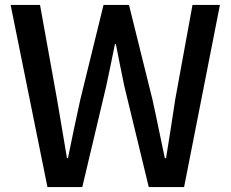

<svg xmlns="http://www.w3.org/2000/svg" viewBox="-20 -757 934 777"><path d="M172 0 23 -737H142L211 -354Q221 -295 231 -236Q241 -177 251 -117H255Q267 -177 279.5 -236Q292 -295 305 -354L399 -737H502L597 -354Q610 -296 622 -236.5Q634 -177 647 -117H652Q662 -177 671 -236Q680 -295 689 -354L759 -737H870L725 0H582L483 -409Q474 -453 465.5 -494.5Q457 -536 449 -578H445Q437 -536 428 -494.5Q419 -453 410 -409L313 0Z"/></svg>

Font: Noto Sans JP Thin Medium
Style: Regular
Weight: 500
Version: Version 2.004-H2;hotconv 1.0.118;makeotfexe 2.5.65603